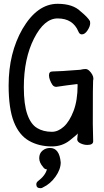

<svg xmlns="http://www.w3.org/2000/svg" viewBox="-20 -739 540 999"><path d="M250 22.9Q182.1 22.9 130.6 -6.6Q79.1 -36.1 52 -105Q24.9 -173.8 24.9 -294.9Q24.9 -462.9 97.2 -588.9Q173.8 -719.2 279.8 -719.2Q359.9 -719.2 399.9 -679.2Q436 -649.9 448.2 -628.9L449.2 -618.2Q449.2 -602.1 435.5 -581.1Q421.9 -560.1 405.8 -560.1Q394 -560.1 388.2 -574.2Q359.9 -643.1 279.8 -643.1Q210 -643.1 157 -538.6Q104 -434.1 104 -285.2Q104 -195.8 122.1 -144.3Q140.1 -92.8 172.6 -73Q205.1 -53.2 250 -53.2Q282.2 -53.2 312 -80.1Q341.8 -106.9 362.8 -161.9Q383.8 -216.8 383.8 -295.9L382.8 -301.8Q332 -295.9 272.9 -287.1Q259.8 -287.1 252.4 -298.1Q245.1 -309.1 240 -322.5Q234.9 -335.9 234.9 -347.2Q234.9 -367.2 252.9 -367.2Q286.1 -367.2 397.9 -376Q413.1 -379.9 424.8 -379.9Q435.1 -379.9 444.6 -370.8Q454.1 -361.8 460 -350.8Q465.8 -339.8 465.8 -331.1Q465.8 -324.2 464.4 -319.6Q462.9 -314.9 462.9 -94.2L464.8 -3.9Q464.8 15.1 434.1 15.1Q417 15.1 399.4 7.1Q381.8 -1 381.8 -14.2L384.8 -44.9Q382.8 -40 343 -8.5Q303.2 22.9 250 22.9ZM190.9 240.2Q168.9 240.2 168.9 220.2Q168.9 210.9 176.8 204.1Q215.8 174.8 224.1 142.1Q211.9 142.1 204.1 129.9Q184.1 106.9 184.1 84Q184.1 59.1 200.9 44.9Q217.8 30.8 240.2 30.8Q289.1 30.8 295.9 106Q295.9 142.1 269 179.9Q242.2 217.8 204.1 235.8Q198.2 240.2 190.9 240.2Z"/></svg>

Font: LXGW WenKai Mono GB Screen
Style: Regular
Weight: 400
Monospace: yes
Designer: LXGW / Fontworks Inc.
Foundry: LXGW / Fontworks Inc.
Version: Version 1.510;January 18,2025